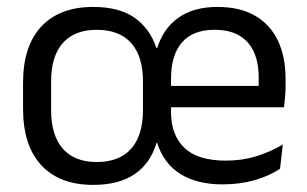

<svg xmlns="http://www.w3.org/2000/svg" viewBox="-20 -521 886 554"><path d="M249 12.5Q152 12.5 99.2 -44.2Q46.5 -101 46.5 -207.5V-282Q46.5 -388 99.2 -444.5Q152 -501 249 -501Q323.5 -501 368 -470Q412.5 -439 431.5 -382H433.5Q451 -439 495 -470Q539 -501 607 -501Q672 -501 715.8 -475.8Q759.5 -450.5 781.8 -404Q804 -357.5 804 -293V-275Q804 -259 802.8 -243Q801.5 -227 799.5 -211.5H725Q726 -235.5 726.2 -257Q726.5 -278.5 726.5 -296.5Q726.5 -341 712.2 -371.8Q698 -402.5 669.8 -418.8Q641.5 -435 599 -435Q536.5 -435 505 -398.5Q473.5 -362 473.5 -294V-245.5V-235.5V-197.5Q473.5 -131.5 512 -94.5Q550.5 -57.5 632 -57.5Q678 -57.5 719 -70Q760 -82.5 796 -104L788 -34Q757 -13.5 714.8 -1.2Q672.5 11 622 11Q548.5 11 500.5 -19Q452.5 -49 433.5 -108.5H431.5Q414 -49.5 368.5 -18.5Q323 12.5 249 12.5ZM782.5 -211.5H435.5V-273H782.5ZM259 -53.5Q324.5 -53.5 358.5 -92Q392.5 -130.5 392.5 -203V-286.5Q392.5 -358.5 358.5 -396.8Q324.5 -435 259 -435Q195 -435 161.2 -396.8Q127.5 -358.5 127.5 -286.5V-203Q127.5 -130.5 161.2 -92Q195 -53.5 259 -53.5Z"/></svg>

Font: Anek Devanagari Medium
Style: Regular
Weight: 400
Version: Version 1.003